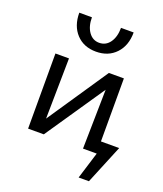

<svg xmlns="http://www.w3.org/2000/svg" viewBox="-147 -754 848 999"><g transform="rotate(20 277.0 -254.5)"><path d="M118 -658H188Q188 -608 210 -577Q232 -546 268 -546Q305 -546 327 -577Q349 -608 349 -658H419Q419 -585 377.5 -541Q336 -497 268 -497Q200 -497 159 -541Q118 -585 118 -658ZM465 149H408L454 0H378L384 -328L161 0H74V-416H149L144 -81L370 -416H453V-67H554Z"/></g></svg>

Font: Ysabeau Infant Medium
Style: Regular
Weight: 500
Designer: Christian Thalmann (Catharsis Fonts)
Version: Version 0.003